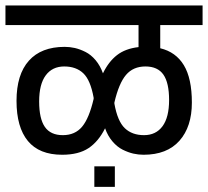

<svg xmlns="http://www.w3.org/2000/svg" viewBox="-32 -701 774 715"><path d="M564.7 -607.7V-521.3Q622.9 -507.4 652.7 -458.1Q682.5 -408.8 682.5 -318.9Q682.5 -228.9 636.2 -176.8Q589.9 -124.7 502.6 -124.7Q483.5 -124.7 464.4 -129Q445.3 -133.4 424.8 -143.6Q404.4 -153.8 386.8 -174.4Q369.2 -195 359.3 -223.3Q334.9 -174.2 297.8 -149.4Q260.6 -124.7 199.4 -124.7Q114.2 -124.7 71.9 -175.9Q29.5 -227.2 29.5 -325.4Q29.5 -423.5 75.6 -475Q121.6 -526.5 208.9 -526.5Q228.1 -526.5 247 -522.2Q265.9 -517.8 286.3 -507.6Q306.7 -497.4 324.1 -476.8Q341.4 -456.1 351.4 -427.9Q372.3 -471.3 403.6 -495.7Q434.8 -520 483.9 -525.6V-607.7H-11.7V-680.7H722.4V-607.7ZM316.7 -332.8V-337.1Q305 -402.7 278.2 -428.1Q251.5 -453.5 207.2 -453.5Q162.9 -453.5 138.4 -420.5Q113.8 -387.5 113.8 -323.2Q113.8 -258.9 135.1 -228.3Q156.4 -197.7 202 -197.7Q247.6 -197.7 273.9 -229.4Q300.2 -261.1 316.7 -332.8ZM394 -319.3V-314.9Q405.7 -249.3 432.9 -223.5Q460 -197.7 504.3 -197.7Q548.7 -197.7 573.2 -230.9Q597.7 -264.1 597.7 -328.4Q597.7 -392.7 576.5 -423.1Q555.2 -453.5 509.6 -453.5Q463.9 -453.5 437.2 -422Q410.5 -390.5 394 -319.3ZM319.3 -81.7H395.7V-5.2H319.3Z"/></svg>

Font: Puralecka Narrow
Style: Regular
Weight: 400
Designer: Hector Gatti, Marcela Romero, Pablo Cosgaya and Nicolas Silva
Version: Version 1.004;PS 001.004;hotconv 1.0.70;makeotf.lib2.5.58329